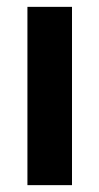

<svg xmlns="http://www.w3.org/2000/svg" viewBox="-20 -540 290 560"><path d="M60 0H190V-520H60Z"/></svg>

Font: Pescante Normal
Style: Regular
Weight: 400
Designer: Ariel Martín Pérez
Foundry: Tunera Type Foundry
Version: Version 1.000;FEAKit 1.0